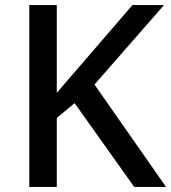

<svg xmlns="http://www.w3.org/2000/svg" viewBox="-20 -734 672 754"><path d="M632 0H507L273 -329L203 -271V0H95V-714H203V-369Q229 -400 255 -430Q281 -460 307 -490L500 -714H624L351 -402Z"/></svg>

Font: Noto Sans Hebrew Medium
Style: Regular
Weight: 500
Designer: Monotype Design Team
Foundry: Monotype Imaging Inc.
Version: Version 2.003